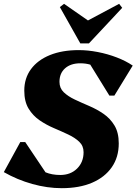

<svg xmlns="http://www.w3.org/2000/svg" viewBox="-36 -968 714 1004"><path d="M287 16Q211 16 132.5 -6Q54 -28 -16 -68L70 -225H96L202 -67Q236 -53 279 -53Q333 -53 367 -86.5Q401 -120 401 -172Q401 -205 378.5 -226.5Q356 -248 321 -264.5Q286 -281 246 -298Q206 -315 171 -339Q136 -363 113.5 -400Q91 -437 91 -494Q91 -559 126 -606.5Q161 -654 225 -680Q289 -706 376 -706Q423 -706 475 -696Q527 -686 575 -667.5Q623 -649 658 -625L562 -468H536L436 -630Q412 -637 384 -637Q334 -637 304.5 -611Q275 -585 275 -540Q275 -507 297.5 -485.5Q320 -464 355 -447.5Q390 -431 430 -414Q470 -397 505 -373Q540 -349 562.5 -312Q585 -275 585 -218Q585 -146 548.5 -93.5Q512 -41 445.5 -12.5Q379 16 287 16ZM384 -741 277 -931 299 -948 424 -861 587 -948 603 -927 429 -741Z"/></svg>

Font: Platypi ExtraBold
Style: Italic
Weight: 800
Italic angle: -13°
Designer: David Sargent
Foundry: Bolt Cutter Type
Version: Version 1.200; ttfautohint (v1.8.4.7-5d5b)